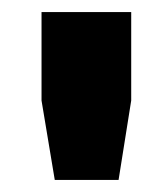

<svg xmlns="http://www.w3.org/2000/svg" viewBox="-20 -706 278 319"><path d="M71 -407 49 -539V-686H198V-539L177 -407Z"/></svg>

Font: Archivo VF Beta
Style: Regular
Weight: 400
Designer: Hector Gatti
Foundry: Omnibus-Type
Version: Version 1.002